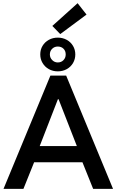

<svg xmlns="http://www.w3.org/2000/svg" viewBox="-20 -1200 741 1220"><path d="M300.3 -719.7H400.4L698.2 0H571.8L503.9 -168.9H196.8L128.9 0H2.4ZM235.8 -854Q235.8 -884.8 250.5 -908.9Q265.1 -933.1 290.5 -947Q315.9 -960.9 347.2 -960.9Q378.4 -960.9 403.8 -947Q429.2 -933.1 443.8 -908.7Q458.5 -884.3 458.5 -854Q458.5 -824.2 444.1 -799.6Q429.7 -774.9 404.1 -760.7Q378.4 -746.6 347.2 -746.6Q315.9 -746.6 290.5 -760.7Q265.1 -774.9 250.5 -799.6Q235.8 -824.2 235.8 -854ZM397.5 -854Q397.5 -876.5 383.5 -890.4Q369.6 -904.3 347.2 -904.3Q326.2 -904.3 311.5 -890.1Q296.9 -876 296.9 -854Q296.9 -833 311.8 -818.1Q326.7 -803.2 347.2 -803.2Q369.1 -803.2 383.3 -817.9Q397.5 -832.5 397.5 -854ZM312.5 -1035.2 473.1 -1179.7 529.8 -1107.4 362.8 -983.4ZM468.3 -272 352.1 -569.8H348.1L232.4 -272Z"/></svg>

Font: Reddit Sans SemiBold
Style: Regular
Weight: 600
Designer: Stephen Hutchings
Foundry: Reddit
Version: Version 1.013